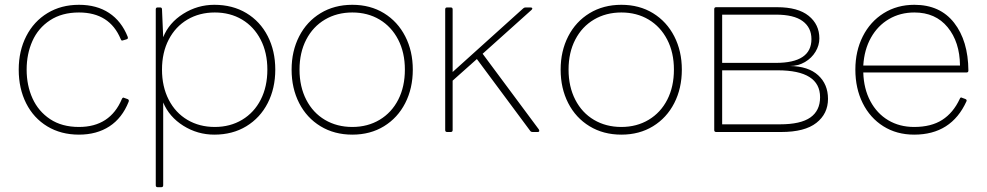

<svg xmlns="http://www.w3.org/2000/svg" viewBox="-20 -537 4111 800"><path d="M516 -113Q489 -45 436 -10.5Q383 24 309 24Q234 24 177 -10.5Q120 -45 89 -106.5Q58 -168 58 -247Q58 -325 89.5 -386.5Q121 -448 178 -482.5Q235 -517 309 -517Q383 -517 434.5 -483Q486 -449 512 -384Q513 -382 513 -379Q513 -375 507 -373L493 -369L489 -368Q485 -368 483 -374Q437 -485 309 -485Q238 -485 188.5 -452.5Q139 -420 115 -366Q91 -312 91 -247Q91 -181 115.5 -127Q140 -73 189 -40.5Q238 -8 309 -8Q439 -8 488 -125Q492 -133 498 -129L512 -124Q519 -121 516 -113Z M652 243H637Q629 243 629 235V-498Q629 -506 637 -506H647Q655 -506 655 -498L660 -382Q684 -442 743.5 -479.5Q803 -517 873 -517Q949 -517 1006.5 -482.5Q1064 -448 1095.5 -386.5Q1127 -325 1127 -247Q1127 -169 1095.5 -107.5Q1064 -46 1006.5 -11Q949 24 873 24Q803 24 744 -13Q685 -50 660 -110V235Q660 243 652 243ZM1094 -247Q1094 -318 1066 -372Q1038 -426 988.5 -455.5Q939 -485 875 -485Q811 -485 761 -455.5Q711 -426 683 -372Q655 -318 655 -247Q655 -176 683 -121.5Q711 -67 761 -37.5Q811 -8 875 -8Q939 -8 989 -38Q1039 -68 1066.5 -122Q1094 -176 1094 -247Z M1195 -247Q1195 -324 1226.5 -385.5Q1258 -447 1315.5 -482Q1373 -517 1448 -517Q1523 -517 1580 -482Q1637 -447 1668.5 -385.5Q1700 -324 1700 -247Q1700 -169 1668.5 -107.5Q1637 -46 1580 -11Q1523 24 1448 24Q1373 24 1315.5 -11Q1258 -46 1226.5 -107.5Q1195 -169 1195 -247ZM1667 -247Q1667 -318 1639 -372Q1611 -426 1561.5 -455.5Q1512 -485 1448 -485Q1384 -485 1334 -455.5Q1284 -426 1256 -372Q1228 -318 1228 -247Q1228 -176 1256 -121.5Q1284 -67 1334 -37.5Q1384 -8 1448 -8Q1512 -8 1562 -38Q1612 -68 1639.5 -122Q1667 -176 1667 -247Z M1858 13H1843Q1835 13 1835 5V-498Q1835 -506 1843 -506H1858Q1866 -506 1866 -498V-237L2160 -502Q2164 -506 2170 -506H2190Q2196 -506 2197.5 -503Q2199 -500 2195 -496L1991 -313L2225 2Q2227 6 2227 8Q2227 13 2220 13H2200Q2192 13 2189 8L1967 -291L1866 -201V5Q1866 13 1858 13Z M2316 -247Q2316 -324 2347.5 -385.5Q2379 -447 2436.5 -482Q2494 -517 2569 -517Q2644 -517 2701 -482Q2758 -447 2789.5 -385.5Q2821 -324 2821 -247Q2821 -169 2789.5 -107.5Q2758 -46 2701 -11Q2644 24 2569 24Q2494 24 2436.5 -11Q2379 -46 2347.5 -107.5Q2316 -169 2316 -247ZM2788 -247Q2788 -318 2760 -372Q2732 -426 2682.5 -455.5Q2633 -485 2569 -485Q2505 -485 2455 -455.5Q2405 -426 2377 -372Q2349 -318 2349 -247Q2349 -176 2377 -121.5Q2405 -67 2455 -37.5Q2505 -8 2569 -8Q2633 -8 2683 -38Q2733 -68 2760.5 -122Q2788 -176 2788 -247Z M3394 -377Q3394 -348 3378 -321.5Q3362 -295 3334 -278.5Q3306 -262 3271 -262Q3348 -261 3389 -223.5Q3430 -186 3430 -125Q3430 -63 3381.5 -25Q3333 13 3235 13H2964Q2956 13 2956 5V-499Q2956 -507 2964 -507H3218Q3305 -507 3349.5 -471Q3394 -435 3394 -377ZM3361 -374Q3361 -422 3324.5 -449Q3288 -476 3213 -476H2989V-275H3213Q3361 -275 3361 -374ZM3397 -132Q3397 -244 3220 -244H2989V-19H3230Q3316 -19 3356.5 -47.5Q3397 -76 3397 -132Z M4007 -115Q3944 24 3789 24Q3716 24 3660.5 -11Q3605 -46 3574.5 -107.5Q3544 -169 3544 -247Q3544 -324 3575 -385.5Q3606 -447 3662 -482Q3718 -517 3790 -517Q3897 -517 3955.5 -442Q4014 -367 4015 -243Q4015 -235 4007 -235H3577Q3579 -167 3606.5 -115.5Q3634 -64 3681 -36Q3728 -8 3789 -8Q3860 -8 3906 -37.5Q3952 -67 3979 -125Q3982 -134 3990 -129L4001 -125Q4010 -122 4007 -115ZM3790 -485Q3731 -485 3684 -457.5Q3637 -430 3609 -380Q3581 -330 3577 -264H3980Q3979 -362 3928.5 -423.5Q3878 -485 3790 -485Z"/></svg>

Font: LINE Seed JP_TTF Thin
Style: Regular
Weight: 250
Designer: LY Corporation & Fontrix & Fontworks
Version: Version 1.008